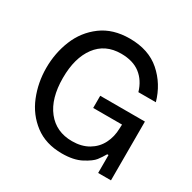

<svg xmlns="http://www.w3.org/2000/svg" viewBox="-160 -873 1036 1038"><g transform="rotate(30 358.0 -354.0)"><path d="M50 -352Q50 -445 83.5 -527.5Q117 -610 187.5 -662.5Q258 -715 363 -715Q481 -715 554.5 -650.5Q628 -586 656 -487H547Q528 -551 482.5 -586Q437 -621 363 -621Q264 -621 209.5 -548Q155 -475 155 -350Q155 -222 212 -150Q269 -78 368 -78Q427 -78 469.5 -103Q512 -128 534 -171Q556 -214 557 -267L558 -291H378V-367H657V0H577V-112H569Q554 -86 537.5 -64.5Q521 -43 474 -18Q427 7 354 7Q253 7 184.5 -45Q116 -97 83 -179Q50 -261 50 -352Z"/></g></svg>

Font: Lopes Sans Medium
Style: Regular
Weight: 500
Designer: Gabriel Lam, Diego Maldonado
Foundry: TypeRant, Foresti Design
Version: Version 4.000